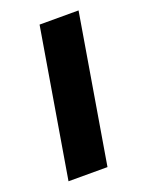

<svg xmlns="http://www.w3.org/2000/svg" viewBox="-103 -555 468 611"><g transform="rotate(-20 131.0 -250.0)"><path d="M23 0 107 -500H239L155 0Z"/></g></svg>

Font: Figtree Light
Style: Bold Italic
Weight: 700
Italic angle: -9.5°
Version: Version 2.000